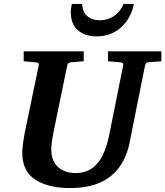

<svg xmlns="http://www.w3.org/2000/svg" viewBox="-20 -929 831 965"><path d="M332 16.1Q221.2 16.1 156.5 -26.6Q91.8 -69.3 91.8 -162.1Q91.8 -176.3 95.2 -203.9Q98.6 -231.4 105 -265.1L174.8 -601.1Q176.3 -609.9 170.9 -612.8Q165.5 -615.7 154.8 -616.2L99.1 -621.1V-670.9H400.9V-621.1L338.9 -616.2Q320.3 -614.7 317.9 -600.1L249 -265.1Q243.2 -236.8 240.5 -213.6Q237.8 -190.4 237.8 -176.8Q237.8 -134.3 255.4 -108.4Q272.9 -82.5 300.5 -70.8Q328.1 -59.1 357.9 -59.1Q410.2 -59.1 443.8 -84Q477.5 -108.9 497.8 -152.1Q518.1 -195.3 528.8 -250L599.1 -601.1Q600.6 -609.9 596.4 -612.8Q592.3 -615.7 580.1 -616.2L522.9 -621.1V-670.9H791V-621.1L725.1 -616.2Q712.4 -614.7 709 -600.1L631.8 -214.8Q618.7 -145.5 583 -93.5Q547.4 -41.5 485.8 -12.7Q424.3 16.1 332 16.1ZM652.8 -909.2Q639.2 -838.4 589.1 -792.2Q539.1 -746.1 464.8 -746.1Q406.7 -746.1 371.3 -777.1Q335.9 -808.1 335.9 -867.2Q335.9 -877.9 337.4 -888.4Q338.9 -898.9 340.8 -909.2H393.1Q394 -869.1 418.2 -848.1Q442.4 -827.1 481 -827.1Q522.5 -827.1 554 -849.1Q585.4 -871.1 601.1 -909.2Z"/></svg>

Font: Charis
Style: Bold Italic
Weight: 700
Italic angle: -11°
Designer: Walt Agee, Miriam Martin, Annie Olsen, Victor Gaultney, Lorna Priest, Alan Ward, Bob Hallissy, Martin Hosken, Sharon Cor
Foundry: SIL Global
Version: Version 7.000